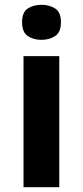

<svg xmlns="http://www.w3.org/2000/svg" viewBox="-20 -780 345 800"><path d="M153 -760Q186 -760 210 -744.5Q234 -729 234 -687Q234 -646 210 -630Q186 -614 153 -614Q119 -614 95.5 -630Q72 -646 72 -687Q72 -729 95.5 -744.5Q119 -760 153 -760ZM227 -546V0H78V-546Z"/></svg>

Font: Noto Sans IKEA
Style: Bold
Weight: 600
Designer: Monotype Design Team
Foundry: Monotype Imaging Inc.
Version: Version 2.001